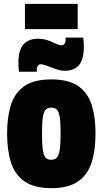

<svg xmlns="http://www.w3.org/2000/svg" viewBox="-20 -971 535 1001"><path d="M17 -275Q17 -359 36.5 -422.5Q56 -486 106 -521.5Q156 -557 248 -557Q339 -557 389 -521.5Q439 -486 458.5 -422.5Q478 -359 478 -275Q478 -189 458 -125Q438 -61 387.5 -25.5Q337 10 248 10Q158 10 107.5 -25.5Q57 -61 37 -125Q17 -189 17 -275ZM199 -275Q199 -217 203.5 -188Q208 -159 218.5 -148.5Q229 -138 247 -138Q265 -138 275.5 -148.5Q286 -159 291 -188Q296 -217 296 -275Q296 -331 291.5 -360Q287 -389 276.5 -399.5Q266 -410 247 -410Q229 -410 218.5 -399.5Q208 -389 203.5 -360Q199 -331 199 -275ZM79 -597Q77 -610 76.5 -622.5Q76 -635 76 -646Q76 -709 102 -739Q128 -769 178 -769Q206 -769 229.5 -760.5Q253 -752 271 -743.5Q289 -735 301 -735Q311 -735 316.5 -743Q322 -751 322 -763Q322 -771 322 -775H414Q417 -751 417 -726Q417 -660 391.5 -631Q366 -602 317 -602Q297 -602 272.5 -610.5Q248 -619 226 -627.5Q204 -636 194 -636Q183 -636 177.5 -628.5Q172 -621 172 -610Q172 -607 172 -603Q172 -599 172 -597ZM110 -819V-951H385V-819Z"/></svg>

Font: Georama SemiCondensed ExtraBold
Style: Regular
Weight: 800
Width: 4
Designer: Jean-Baptiste Levee
Foundry: Production Type
Version: Version 1.000